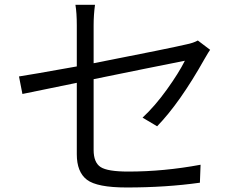

<svg xmlns="http://www.w3.org/2000/svg" viewBox="-20 -790 1040 824"><path d="M654.3 -248 591.8 -285.2Q644.5 -334 695.8 -405.3Q747.1 -476.6 773.4 -529.3Q625 -500 381.8 -450.2V-146.5Q381.8 -92.8 411.6 -73.2Q441.4 -53.7 530.3 -53.7Q683.6 -53.7 840.8 -83L837.9 -5.9Q692.4 14.6 523.4 14.6Q396.5 14.6 353 -18.6Q309.6 -51.8 309.6 -127.9V-434.6Q256.8 -423.8 176.3 -407.2Q95.7 -390.6 76.2 -386.7L61.5 -461.9Q102.5 -467.8 309.6 -504.9V-681.6Q309.6 -734.4 303.7 -769.5H387.7Q381.8 -725.6 381.8 -681.6V-518.6Q714.8 -584 780.3 -599.6Q809.6 -605.5 829.1 -616.2L881.8 -576.2Q877 -570.3 858.4 -538.1Q752 -348.6 654.3 -248Z"/></svg>

Font: Gen Shin Gothic Monospace Normal
Style: Regular
Weight: 350
Designer: [Source Han Sans]
Ryoko NISHIZUKA  (kana & ideographs); Paul D. Hunt (Latin, Greek & Cyrillic); Wenlong ZHANG  (bopomofo
Version: Version 1.002.20150607